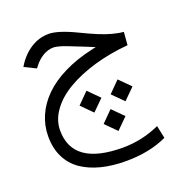

<svg xmlns="http://www.w3.org/2000/svg" viewBox="-134 -534 948 994"><g transform="rotate(-20 339.5 -37.0)"><path d="M349.1 120.9 409.1 180.9 469.5 120.9 409.1 60.5ZM435.8 -11.1 495.7 48.9 556.2 -11.1 495.7 -71.5ZM264.5 -11.1 324.4 48.9 384.9 -11.1 324.4 -71.5ZM424.2 -276.6 446.9 -267.5 422.7 -262C363.7 -248.9 310.8 -230.7 264.5 -207.6C217.6 -184.4 179.3 -157.7 149.6 -128C119.4 -98.2 96.7 -65.5 81.1 -29.7C65.5 6 57.4 43.8 57.4 83.6C57.4 127 65.5 165.2 81.6 198C97.7 230.7 120.9 257.9 150.6 278.6C180.4 299.2 216.1 314.9 256.9 325.4C297.7 336 343.6 341.1 395 341.1C480.1 341.1 555.2 325.9 620.2 295.7L605.5 225.7C539.5 255.4 471.5 270 402 270C218.1 270 125.9 205 125.9 75.6C125.9 36.8 138.5 0.5 163.7 -33.8C188.4 -68 222.7 -97.7 266 -122.9C308.8 -148.1 359.7 -169.3 418.1 -186.4C476.1 -203 538.5 -214.6 605 -220.2L610.6 -291.7C591.4 -293.2 571.3 -297.2 550.1 -302.8C528.5 -308.3 505.3 -316.4 479.6 -327C453.9 -337.5 424.2 -351.1 389.9 -367.8C324.4 -399.5 274.6 -415.1 240.8 -415.1C205 -415.1 172.3 -405.5 141.6 -385.9C110.8 -366.2 84.6 -339.5 63.5 -304.8L59.9 -298.7L123.4 -267.5L133 -280.1C146.6 -297.7 162.7 -312.3 181.9 -323.9C201 -335 220.7 -340.6 240.3 -340.6C247.9 -340.6 258.4 -338.5 271.5 -335C284.6 -331.5 296.7 -327.5 308.3 -322.9C319.9 -318.4 338 -311.3 362.7 -301.3C369.3 -298.7 374.8 -296.7 378.3 -295.2C397 -287.7 412.6 -281.1 424.2 -276.6Z"/></g></svg>

Font: Vazir FD Light
Style: Regular
Weight: 300
Foundry: DejaVu fonts team - Redesigned by Saber Rastikerdar
Version: Version 21.10;October 20, 2019;FontCreator 12.0.0.2547 64-bi